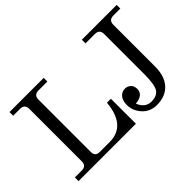

<svg xmlns="http://www.w3.org/2000/svg" viewBox="-114 -1079 1440 1440"><g transform="rotate(-45 605.5 -359.5)"><path d="M669.9 0H61.5V-39.1H134.8Q183.6 -39.1 183.6 -87.9V-644.5Q183.6 -693.4 134.8 -693.4H61.5V-732.4H424.3V-693.4H330.1Q281.2 -693.4 281.2 -644.5V-87.9Q281.2 -42 330.1 -42H432.6Q607.9 -42 627.9 -265.1H669.9ZM882.3 12.7Q810.5 12.7 765.9 -36.4Q721.2 -85.4 721.2 -148.4Q721.2 -193.8 742.9 -219.2Q764.6 -244.6 797.4 -244.6Q824.7 -244.6 843.5 -226.6Q862.3 -208.5 862.3 -178.2Q862.3 -114.7 776.4 -106.9Q805.2 -34.7 870.1 -34.7Q929.7 -34.7 953.6 -70.8Q977.5 -106.9 977.5 -220.2V-644.5Q977.5 -693.4 928.7 -693.4H828.6V-732.4H1198.2V-693.4H1124Q1075.2 -693.4 1075.2 -644.5V-204.1Q1075.2 -97.7 1023.2 -42.5Q971.2 12.7 882.3 12.7Z"/></g></svg>

Font: Munson
Style: Regular
Weight: 400
Designer: Paul James MIller
Foundry: High-Logic / Made with FontCreator
Version: Version 2.10;May 5, 2019;FontCreator 11.5.0.2430 64-bit